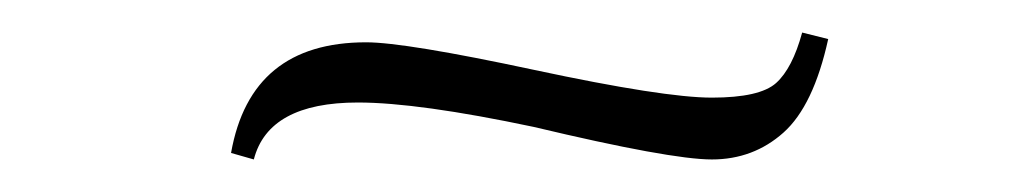

<svg xmlns="http://www.w3.org/2000/svg" viewBox="-20 -406 628 118"><path d="M205 -380Q229 -380 308.5 -363Q388 -346 417.5 -346Q447 -346 457 -355Q467 -364 473 -386L489 -382Q480 -341 461.5 -324.5Q443 -308 417.5 -308Q392 -308 308 -328Q237 -343 200 -343Q145 -343 136 -308L122 -312Q134 -380 205 -380Z"/></svg>

Font: Antic Didone
Style: Regular
Weight: 400
Designer: Santiago Orozco
Foundry: Santiago Orozco
Version: Version 2.001